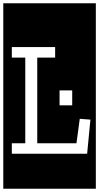

<svg xmlns="http://www.w3.org/2000/svg" viewBox="-32 -937 604 1170"><path d="M-12 213V-917H552V213ZM40 0H499L519 -208L454 -213L434 -64H195V-586H304V-650H40V-586H122V-64H40ZM331 -386V-295H408V-386Z"/></svg>

Font: Zilla Slab Highlight Regular
Style: Regular
Weight: 400
Designer: Typotheque Type Foundry
Foundry: Typotheque type foundry
Version: Version 1.1; 2017; ttfautohint (v1.6)